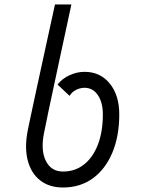

<svg xmlns="http://www.w3.org/2000/svg" viewBox="-20 -820 640 854"><path d="M260 14Q199 14 158.5 -17.8Q118 -49.5 103.2 -107Q88.5 -164.5 103.5 -240.5Q104.5 -246 112.8 -285.2Q121 -324.5 136.5 -396.2Q152 -468 174.2 -569.8Q196.5 -671.5 224.5 -800H297.5Q264.5 -646.5 238 -523.5Q211.5 -400.5 195.2 -323Q179 -245.5 175.5 -227Q160.5 -150.5 184.2 -103.8Q208 -57 260 -57Q314.5 -57 354.2 -88.8Q394 -120.5 415.8 -177.8Q437.5 -235 437.5 -311Q437.5 -364.5 415.2 -397Q393 -429.5 356 -429.5Q336 -429.5 317.5 -419.8Q299 -410 289.5 -393.5L236 -444Q256 -470 289 -485.2Q322 -500.5 356 -500.5Q426 -500.5 468.2 -448.5Q510.5 -396.5 510.5 -311Q510.5 -214 479.5 -140.5Q448.5 -67 392.5 -26.5Q336.5 14 260 14Z"/></svg>

Font: Victor Mono Thin
Style: Italic
Weight: 100
Italic angle: -12°
Monospace: yes
Designer: Rune Bjørnerås
Version: Version 1.561;gftools[0.9.30]